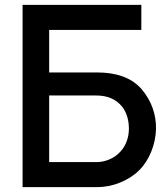

<svg xmlns="http://www.w3.org/2000/svg" viewBox="-20 -770 693 790"><path d="M563.5 -402.1C519.8 -453.1 454.2 -471.9 379.2 -471.9H182.3V-646.9H561.5V-750H72.9V0H379.2C441.7 0 507.3 -25 552.1 -68.8C593.8 -109.4 620.8 -176 621.9 -240.6C622.9 -299 603.1 -355.2 563.5 -402.1ZM475 -145.8C452.1 -119.8 413.5 -103.1 379.2 -103.1H182.3V-377.1H375C421.9 -377.1 457.3 -362.5 483.3 -330.2C503.1 -304.2 510.4 -270.8 510.4 -240.6C510.4 -206.3 499 -170.8 475 -145.8Z"/></svg>

Font: Manrope Semibold
Style: Regular
Weight: 600
Width: 4
Designer: Michael Sharanda
Foundry: Michael Sharanda
Version: Version 2.000;PS 002.000;hotconv 1.0.88;makeotf.lib2.5.64775